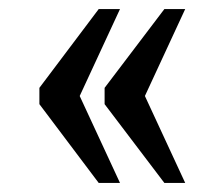

<svg xmlns="http://www.w3.org/2000/svg" viewBox="-20 -482 495 424"><path d="M343 -78 211 -252V-288L343 -462H389L300 -270L389 -78ZM198 -78 67 -252V-288L198 -462H245L156 -270L245 -78Z"/></svg>

Font: Noto Serif Lao Condensed Medium
Style: Regular
Weight: 500
Width: 3
Designer: Monotype Design Team
Foundry: Monotype Imaging Inc.
Version: Version 2.003; ttfautohint (v1.8.4.7-5d5b)